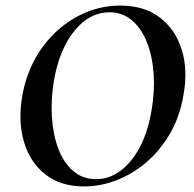

<svg xmlns="http://www.w3.org/2000/svg" viewBox="-20 -656 695 688"><path d="M281 12Q197 12 142 -31.5Q87 -75 65.5 -149Q44 -223 60 -313Q72 -383 104 -442Q136 -501 183.5 -544.5Q231 -588 289 -612Q347 -636 411 -636Q497 -636 553 -593Q609 -550 631.5 -477Q654 -404 637 -313Q624 -237 589 -177Q554 -117 505 -75Q456 -33 398.5 -10.5Q341 12 281 12ZM324 -14Q395 -14 449.5 -80.5Q504 -147 523 -260Q535 -329 530.5 -392Q526 -455 506.5 -504.5Q487 -554 453 -583Q419 -612 372 -612Q301 -612 247 -546Q193 -480 173 -366Q162 -299 166 -236Q170 -173 189 -123Q208 -73 242 -43.5Q276 -14 324 -14Z"/></svg>

Font: Cormorant Infant Light
Style: Italic
Weight: 300
Italic angle: -10°
Designer: Christian Thalmann (Catharsis Fonts)
Foundry: Catharsis Fonts
Version: Version 4.001